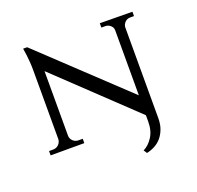

<svg xmlns="http://www.w3.org/2000/svg" viewBox="-136 -759 1110 1082"><g transform="rotate(-20 419.5 -218.5)"><path d="M761 -599V-573H737Q720 -573 707.5 -561Q695 -549 693 -532V14Q693 51 682.5 79Q672 107 655 127Q638 147 614.5 159.5Q591 172 566 177L553 157Q585 142 609 105Q633 68 633 12V-25L181 -454V-65Q182 -47 195.5 -34.5Q209 -22 228 -22H253V4H51V-22H76Q95 -22 108 -34.5Q121 -47 123 -65V-484Q123 -509 121 -532.5Q119 -556 117 -574Q114 -595 111 -614H135L634 -144V-534Q634 -551 620.5 -563Q607 -575 590 -575H566V-601Z"/></g></svg>

Font: Constantine
Style: Regular
Weight: 400
Designer: Dukom Design
Version: Version 1.001;PS 001.001;hotconv 1.0.56;makeotf.lib2.0.21325